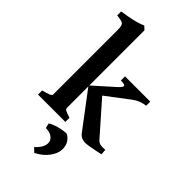

<svg xmlns="http://www.w3.org/2000/svg" viewBox="-310 -830 1172 1172"><g transform="rotate(45 276.0 -244.5)"><path d="M534.7 -418.5Q513.2 -416.5 491.7 -408.4Q470.2 -400.4 449.2 -384.8L261.2 -242.2L197.8 -256.8L330.6 -375.5Q351.6 -394.5 353.5 -403.8Q355.5 -413.1 344.7 -415.8Q334 -418.5 316.9 -418.5V-454.1H534.7ZM20 0V-35.6Q52.2 -43.9 68.6 -50.3Q85 -56.6 85 -65.4V-618.2Q85 -647 80.3 -659.7Q75.7 -672.4 62 -676.5Q48.3 -680.7 20 -683.6V-717.8Q67.4 -724.6 107.4 -733.4Q147.5 -742.2 180.2 -756.8L202.1 -736.8V-65.4Q202.1 -58.1 210.9 -52.5Q219.7 -46.9 255.9 -35.6V0ZM551.8 -16.1Q532.7 -11.7 508.3 -6.8Q483.9 -2 463.6 1.5Q443.4 4.9 436.5 4.9Q396 4.9 376.5 -21L198.7 -256.8L282.7 -293.9L477.5 -72.8Q491.2 -56.6 505.9 -53.2Q520.5 -49.8 548.8 -51.8ZM361.8 133.8Q360.4 168.9 332 206.5Q303.7 244.1 255.4 268.1L229.5 243.2Q248.5 227.1 261 207Q273.4 187 273.9 166Q273.9 144 255.6 127.9Q237.3 111.8 198.2 110.4L190.4 79.1Q202.6 69.3 226.8 61.3Q251 53.2 275.4 48.6Q299.8 43.9 312.5 44.9Q335.9 56.6 349.4 79.3Q362.8 102.1 361.8 133.8Z"/></g></svg>

Font: Gentium Plus
Style: Bold
Weight: 700
Designer: Victor Gaultney, Annie Olsen, Iska Routamaa, Becca Hirsbrunner
Foundry: SIL International
Version: Version 6.101